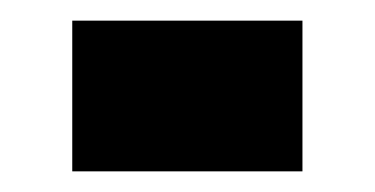

<svg xmlns="http://www.w3.org/2000/svg" viewBox="-20 -390 363 186"><path d="M50 -370H273V-224H50Z"/></svg>

Font: Noto Sans Devanagari UI ExtraCondensed Black
Style: Regular
Weight: 900
Width: 2
Designer: Jelle Bosma - Monotype Design Team
Foundry: Monotype Imaging Inc.
Version: Version 2.003